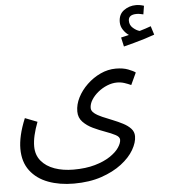

<svg xmlns="http://www.w3.org/2000/svg" viewBox="-64 -838 999 1127"><g transform="rotate(-5 435.5 -274.0)"><path d="M30 1Q30 -35 40 -79Q50 -123 72 -176L144 -148Q128 -106 120 -71Q112 -36 112 -6Q112 45 141 80Q170 115 219.5 132.5Q269 150 331 150Q403 150 457 134.5Q511 119 547 95Q583 71 600.5 45Q618 19 618 -1Q618 -18 594 -30.5Q570 -43 535 -55.5Q500 -68 465 -84.5Q430 -101 406 -126Q382 -151 382 -188Q382 -229 402.5 -269.5Q423 -310 458.5 -344Q494 -378 538 -398.5Q582 -419 629 -419Q671 -419 701 -407.5Q731 -396 744 -386L711 -315Q694 -323 673 -330Q652 -337 629 -337Q600 -337 570.5 -325Q541 -313 516.5 -293Q492 -273 477 -249Q462 -225 462 -201Q462 -184 479.5 -170Q497 -156 525 -144Q553 -132 584.5 -119.5Q616 -107 644 -92.5Q672 -78 689.5 -59Q707 -40 707 -14Q707 23 682 66Q657 109 608 146.5Q559 184 488.5 208Q418 232 326 232Q242 232 175 207Q108 182 69 130.5Q30 79 30 1ZM688 -544 676 -598Q691 -601 702 -604Q713 -607 723 -609Q704 -622 690 -643Q676 -664 676 -689Q676 -734 707.5 -757Q739 -780 779 -780Q802 -780 826 -772L818 -722Q808 -724 799 -726Q790 -728 779 -728Q730 -728 730 -692Q730 -666 749.5 -649Q769 -632 788 -627Q826 -638 855 -649L871 -598Q847 -589 814.5 -579Q782 -569 749 -560Q716 -551 688 -544Z"/></g></svg>

Font: TSCustom
Style: Regular
Weight: 400
Designer: Monotype Design Team
Foundry: Monotype Imaging Inc.
Version: Version 2.004; ttfautohint (v1.8.3) -l 8 -r 50 -G 200 -x 14 